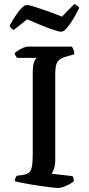

<svg xmlns="http://www.w3.org/2000/svg" viewBox="-20 -936 443 956"><path d="M267 0Q260 0 238.5 -2.5Q217 -5 189.5 -9Q162 -13 134 -17.5Q106 -22 84.5 -26.5Q63 -31 54 -34Q54 -42 57 -49.5Q60 -57 64 -61L93 -65Q113 -68 123.5 -76Q134 -84 138.5 -105Q143 -126 143 -166V-570Q143 -617 151.5 -632Q160 -647 162 -648H65Q63 -652 59 -656.5Q55 -661 53 -671Q59 -678 71.5 -685.5Q84 -693 97 -698.5Q110 -704 116 -704H337Q342 -699 346 -688.5Q350 -678 350 -666L306 -653Q285 -647 274 -637Q263 -627 259 -610.5Q255 -594 255 -567V-139Q255 -114 249 -96Q243 -78 237 -71L341 -59Q343 -57 345.5 -49Q348 -41 348 -34Q333 -21 309 -10.5Q285 0 267 0ZM285.4 -778Q273.7 -778 244.5 -788Q215.2 -798 180.1 -812.5Q145 -827 115.3 -840L48.7 -787Q43.3 -789 37.5 -794Q31.6 -799 28 -808Q39.7 -830 55 -854Q70.3 -878 86.1 -894.5Q101.8 -911 113.5 -911Q125.2 -911 154.9 -901.5Q184.6 -892 221.1 -879Q257.5 -866 288.1 -853L350.2 -916Q359.2 -912 365.5 -907Q371.8 -902 374.5 -897Q362.8 -872 346.2 -844Q329.5 -816 313.3 -797Q297.1 -778 285.4 -778Z"/></svg>

Font: Texturina Medium 12pt Medium
Style: Regular
Weight: 500
Version: Version 1.002